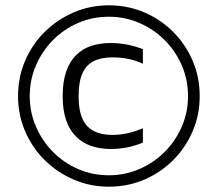

<svg xmlns="http://www.w3.org/2000/svg" viewBox="-20 -695 818 723"><path d="M390 8Q320 8 258 -18.5Q196 -45 148.5 -92Q101 -139 74.5 -201Q48 -263 48 -333Q48 -404 74.5 -466Q101 -528 148.5 -575Q196 -622 258 -648.5Q320 -675 390 -675Q461 -675 523 -648.5Q585 -622 632 -575Q679 -528 705.5 -466Q732 -404 732 -333Q732 -263 705.5 -201Q679 -139 632 -92Q585 -45 523 -18.5Q461 8 390 8ZM397 -134Q356 -134 323 -145.5Q290 -157 266 -181Q242 -205 229 -242.5Q216 -280 216 -333Q216 -387 229 -425Q242 -463 266 -487Q290 -511 323 -522Q356 -533 397 -533Q429 -533 459 -527Q489 -521 518 -510V-455Q490 -468 461.5 -473.5Q433 -479 403 -479Q361 -479 332.5 -464.5Q304 -450 290 -418Q276 -386 276 -333Q276 -281 290 -249Q304 -217 332.5 -202Q361 -187 403 -187Q433 -187 461.5 -193.5Q490 -200 518 -212V-158Q489 -146 459 -140Q429 -134 397 -134ZM390 -35Q451 -35 505 -58.5Q559 -82 600 -123Q641 -164 664.5 -218Q688 -272 688 -333Q688 -395 664.5 -449Q641 -503 600 -544Q559 -585 505 -608.5Q451 -632 390 -632Q328 -632 274 -608.5Q220 -585 179.5 -544Q139 -503 115.5 -449Q92 -395 92 -333Q92 -272 115.5 -218Q139 -164 179.5 -123Q220 -82 274 -58.5Q328 -35 390 -35Z"/></svg>

Font: Maven Pro Medium
Style: Regular
Weight: 500
Designer: Joe Prince
Foundry: Joe Prince
Version: Version 2.103